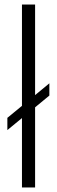

<svg xmlns="http://www.w3.org/2000/svg" viewBox="-20 -828 252 848"><path d="M77 0V-306.5L12.5 -253.5V-307.5L77 -360.5V-808H135V-408L198 -460V-406L135 -354V0Z"/></svg>

Font: Encode Sans SemiCondensed SemiCondensed Light
Style: Regular
Weight: 300
Width: 4
Designer: Multiple Designers
Foundry: Impallari Type
Version: Version 3.000; ttfautohint (v1.8.3) -l 8 -r 50 -G 200 -x 14 